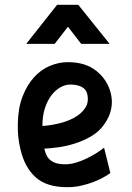

<svg xmlns="http://www.w3.org/2000/svg" viewBox="-20 -767 547 797"><path d="M217 -747H305L435 -585H317L262 -656L207 -585H89ZM438 -49Q428 -41 410 -31Q392 -21 369 -12Q346 -3 318 3.5Q290 10 259 10Q173 10 127.5 -31.5Q82 -73 65 -147Q52 -199 54 -254Q55 -318 73.5 -366Q92 -414 121 -446Q150 -478 187 -493.5Q224 -509 262 -509Q336 -509 381.5 -471.5Q427 -434 440 -379Q448 -347 441.5 -314.5Q435 -282 412 -250Q391 -220 358 -201Q325 -182 290 -171Q255 -160 221 -155.5Q187 -151 164 -150Q167 -137 172 -125Q177 -113 187 -104Q197 -95 212.5 -90Q228 -85 251 -85Q272 -85 295.5 -92Q319 -99 340.5 -109.5Q362 -120 381 -132Q400 -144 412 -154ZM271 -416Q251 -416 230.5 -404.5Q210 -393 193.5 -371.5Q177 -350 166.5 -318Q156 -286 156 -244Q188 -246 224 -254.5Q260 -263 289 -279Q318 -295 334 -319.5Q350 -344 342 -377Q338 -396 319.5 -406Q301 -416 271 -416Z"/></svg>

Font: Panefresco 750wt
Style: Regular
Weight: 750
Foundry: Campivisivi & Chank Co
Version: Version 1.000